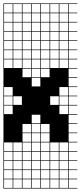

<svg xmlns="http://www.w3.org/2000/svg" viewBox="-20 -827 469 1115"><path d="M325 -803.6V-753.6H375V-803.6ZM271.4 -700H321.4V-750H271.4ZM3.6 -700H53.6V-750H3.6ZM57.1 -700H107.1V-750H57.1ZM110.7 -700H160.7V-750H110.7ZM164.3 -700H214.3V-750H164.3ZM217.9 -700H267.9V-750H217.9ZM325 -700H375V-750H325ZM325 -646.4H375V-696.4H325ZM217.9 -646.4H267.9V-696.4H217.9ZM164.3 -646.4H214.3V-696.4H164.3ZM110.7 -646.4H160.7V-696.4H110.7ZM57.1 -646.4H107.1V-696.4H57.1ZM3.6 -646.4H53.6V-696.4H3.6ZM271.4 -646.4H321.4V-696.4H271.4ZM325 -592.9H375V-642.9H325ZM217.9 -592.9H267.9V-642.9H217.9ZM164.3 -592.9H214.3V-642.9H164.3ZM110.7 -592.9H160.7V-642.9H110.7ZM271.4 -592.9H321.4V-642.9H271.4ZM3.6 -592.9H53.6V-642.9H3.6ZM57.1 -592.9H107.1V-642.9H57.1ZM217.9 -539.3H267.9V-589.3H217.9ZM325 -539.3H375V-589.3H325ZM164.3 -539.3H214.3V-589.3H164.3ZM271.4 -539.3H321.4V-589.3H271.4ZM110.7 -539.3H160.7V-589.3H110.7ZM3.6 -539.3H53.6V-589.3H3.6ZM57.1 -539.3H107.1V-589.3H57.1ZM110.7 -485.7H160.7V-535.7H110.7ZM217.9 -485.7H267.9V-535.7H217.9ZM164.3 -485.7H214.3V-535.7H164.3ZM57.1 -485.7H107.1V-535.7H57.1ZM3.6 -485.7H53.6V-535.7H3.6ZM325 -485.7H375V-535.7H325ZM271.4 -485.7H321.4V-535.7H271.4ZM217.9 -432.1H267.9V-482.1H217.9ZM164.3 -432.1H214.3V-482.1H164.3ZM57.1 -432.1H107.1V-482.1H57.1ZM3.6 -432.1H53.6V-482.1H3.6ZM271.4 -432.1H321.4V-482.1H271.4ZM325 -432.1H375V-482.1H325ZM110.7 -432.1H160.7V-482.1H110.7ZM217.9 -378.6H267.9V-428.6H217.9ZM164.3 -378.6H214.3V-428.6H164.3ZM110.7 -378.6H160.7V-428.6H110.7ZM164.3 -325H214.3V-375H164.3ZM3.6 -271.4H53.6V-321.4H3.6ZM325 -271.4H375V-321.4H325ZM271.4 -217.9H321.4V-267.9H271.4ZM3.6 -217.9H53.6V-267.9H3.6ZM57.1 -217.9H107.1V-267.9H57.1ZM325 -217.9H375V-267.9H325ZM325 -164.3H375V-214.3H325ZM3.6 -164.3H53.6V-214.3H3.6ZM164.3 -110.7H214.3V-160.7H164.3ZM164.3 -57.1H214.3V-107.1H164.3ZM110.7 -57.1H160.7V-107.1H110.7ZM217.9 -57.1H267.9V-107.1H217.9ZM217.9 -3.6H267.9V-53.6H217.9ZM164.3 -3.6H214.3V-53.6H164.3ZM110.7 -3.6H160.7V-53.6H110.7ZM325 50H375V0H325ZM3.6 50H53.6V0H3.6ZM271.4 50H321.4V0H271.4ZM57.1 50H107.1V0H57.1ZM217.9 50H267.9V0H217.9ZM110.7 50H160.7V0H110.7ZM164.3 50H214.3V0H164.3ZM164.3 103.6H214.3V53.6H164.3ZM110.7 103.6H160.7V53.6H110.7ZM217.9 103.6H267.9V53.6H217.9ZM57.1 103.6H107.1V53.6H57.1ZM271.4 103.6H321.4V53.6H271.4ZM325 103.6H375V53.6H325ZM3.6 103.6H53.6V53.6H3.6ZM3.6 210.7H53.6V160.7H3.6ZM57.1 210.7H107.1V160.7H57.1ZM217.9 210.7H267.9V160.7H217.9ZM110.7 210.7H160.7V160.7H110.7ZM164.3 210.7H214.3V160.7H164.3ZM271.4 210.7H321.4V160.7H271.4ZM325 210.7H375V160.7H325ZM3.6 264.3H53.6V214.3H3.6ZM57.1 264.3H107.1V214.3H57.1ZM164.3 264.3H214.3V214.3H164.3ZM217.9 264.3H267.9V214.3H217.9ZM271.4 264.3H321.4V214.3H271.4ZM325 264.3H375V214.3H325ZM110.7 264.3H160.7V214.3H110.7ZM271.4 -803.6V-753.6H321.4V-803.6ZM217.9 -803.6V-753.6H267.9V-803.6ZM164.3 -803.6V-753.6H214.3V-803.6ZM110.7 -803.6V-753.6H160.7V-803.6ZM57.1 -803.6V-753.6H107.1V-803.6ZM3.6 -803.6V-753.6H53.6V-803.6ZM0 107.1V-807.1H428.6V-803.6H378.6V-753.6H428.6V-750H378.6V-700H428.6V-696.4H378.6V-646.4H428.6V-642.9H378.6V-592.9H428.6V-589.3H378.6V-539.3H428.6V-535.7H378.6V-485.7H428.6V-482.1H378.6V-432.1H428.6V-428.6H378.6V-378.6H428.6V-375H378.6V-325H428.6V-321.4H378.6V-271.4H428.6V-267.9H378.6V-217.9H428.6V-214.3H378.6V-164.3H428.6V-160.7H378.6V-110.7H428.6V-107.1H378.6V-57.1H428.6V-53.6H378.6V-3.6H428.6V0H378.6V50H428.6V53.6H378.6V103.6H428.6V107.1H378.6V157.1H428.6V160.7H378.6V210.7H428.6V214.3H378.6V264.3H428.6V267.9H0V107.1H3.6V157.1H53.6V107.1H57.1V157.1H107.1V107.1H110.7V157.1H160.7V107.1ZM214.3 157.1V107.1H164.3V157.1ZM267.9 157.1V107.1H217.9V157.1ZM321.4 157.1V107.1H271.4V157.1ZM375 157.1V107.1H325V157.1Z"/></svg>

Font: Jersey 10 Charted
Style: Regular
Weight: 400
Designer: Sarah Cadigan-Fried
Version: Version 1.000; ttfautohint (v1.8.4.7-5d5b)